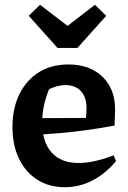

<svg xmlns="http://www.w3.org/2000/svg" viewBox="-20 -770 535 801"><path d="M251 11Q185 11 136 -20Q87 -51 59.5 -107.5Q32 -164 32 -240Q32 -318 61 -377Q90 -436 142 -468.5Q194 -501 266 -501Q326 -501 369.5 -477.5Q413 -454 437 -411.5Q461 -369 460 -310L458 -246Q392 -234 336.5 -226.5Q281 -219 227 -214.5Q173 -210 112 -207L113 -277L339 -278L341 -317Q341 -364 318 -389.5Q295 -415 253 -415Q236 -415 219 -410.5Q202 -406 185 -398Q171 -365 163.5 -330Q156 -295 156 -261Q156 -177 195.5 -133.5Q235 -90 308 -90Q371 -90 454 -122L464 -98Q420 -45 365.5 -17Q311 11 251 11ZM220 -570 100 -704 147 -750 262 -662 376 -750 423 -704 303 -570Z"/></svg>

Font: Piazzolla 24pt
Style: Bold
Weight: 700
Designer: Juan Pablo del Peral
Foundry: Huerta Tipografica
Version: Version 2.005